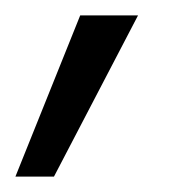

<svg xmlns="http://www.w3.org/2000/svg" viewBox="-29 -118 241 249"><path d="M150 -98 41 111H-9L75 -98Z"/></svg>

Font: Bubbler One
Style: Regular
Weight: 400
Designer: Brenda Gallo (gbrenda1987@gmail.com)
Foundry: Brenda Gallo
Version: Version 1.003